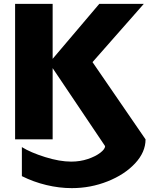

<svg xmlns="http://www.w3.org/2000/svg" viewBox="-20 -720 772 992"><path d="M348 115Q394 115 434 101.5Q474 88 498.5 69Q523 50 523 35L252 -368V0H58V-700H252V-416L493 -700H723L458 -399L732 0Q732 66 678 124Q624 182 536 217Q448 252 351 252Q286 252 219.5 236Q153 220 93 190V40Q138 68 213 91.5Q288 115 348 115Z"/></svg>

Font: Geom Black
Style: Bold
Weight: 900
Version: Version 1.102